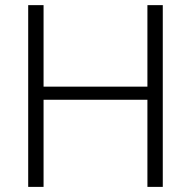

<svg xmlns="http://www.w3.org/2000/svg" viewBox="-20 -731 748 751"><path d="M616.7 -710.9V0H556.6V-340.8H150.4V0H90.3V-710.9H150.4V-392.1H556.6V-710.9Z"/></svg>

Font: Heebo Light
Style: Regular
Weight: 300
Designer: Oded Ezer
Foundry: Meir Sadan
Version: Version 2.001; ttfautohint (v1.5.14-ce02) -l 8 -r 50 -G 200 